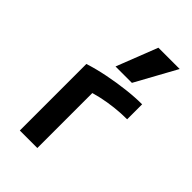

<svg xmlns="http://www.w3.org/2000/svg" viewBox="-234 -879 969 969"><g transform="rotate(45 250.0 -395.0)"><path d="M102 -475Q155 -492 215 -504Q275 -516 335 -523Q395 -530 445 -530V-423Q402 -423 357 -418Q312 -413 270 -403.5Q228 -394 196 -382L227 -440V0H102ZM332 -570H215L301 -790H453Z"/></g></svg>

Font: M PLUS Code Latin SemiBold
Style: Regular
Weight: 600
Designer: Coji Morishita
Foundry: UNDERFOREST DESIGN
Version: Version 1.002; ttfautohint (v1.8.3)